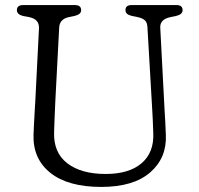

<svg xmlns="http://www.w3.org/2000/svg" viewBox="-20 -720 784 756"><path d="M579.5 -286.5 560.5 -613.5Q559.5 -632 550.2 -640.2Q541 -648.5 522.5 -652.5L498.5 -657.5Q474 -663 474 -680Q474 -700 498 -700H675Q699 -700 699 -680Q699 -663.5 674.5 -657.5L650.5 -652.5Q609.5 -643.5 611 -611.5L628 -287Q629.5 -262.5 630.8 -239Q632 -215.5 633 -190Q637.5 -99 571.8 -41.5Q506 16 379 16Q247.5 16 178.2 -39.5Q109 -95 112 -189.5Q112.5 -205.5 113.8 -230.2Q115 -255 116.5 -280Q118 -305 119 -322.5L133.5 -608.5Q135 -644.5 95 -652.5L71 -657Q46.5 -663 46.5 -680Q46.5 -700 71 -700H275Q299.5 -700 299.5 -680Q299.5 -663.5 274.5 -657.5L250.5 -652.5Q214.5 -644.5 213 -611L198 -324.5Q196 -287 195 -257Q194 -227 193 -200.5Q190 -119.5 244.8 -77.2Q299.5 -35 396 -35Q488.5 -35 537.8 -77.5Q587 -120 583.5 -196.5Q582.5 -228.5 581.5 -248.5Q580.5 -268.5 579.5 -286.5Z"/></svg>

Font: Fraunces 9pt S100 Light
Style: Regular
Weight: 300
Version: Version 1.000; ttfautohint (v1.8.3)